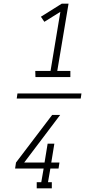

<svg xmlns="http://www.w3.org/2000/svg" viewBox="-20 -868 540 1056"><path d="M424 -326H72L76 -354H428ZM175 -444 174 -478H258L312 -803L224 -748L205 -776L320 -848H357L295 -478H367V-444ZM182 168V134H207L220 59H63L68 26L267 -236H311L113 26H225L242 -78H279L262 26H307L302 59H257L244 134H265V168Z"/></svg>

Font: Iosevka Curly Slab Extralight
Style: Italic
Weight: 200
Italic angle: -9°
Monospace: yes
Designer: Belleve Invis
Foundry: Belleve Invis
Version: Version 22.1.2; ttfautohint (v1.8.4)